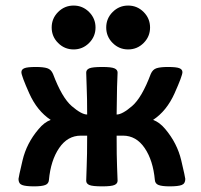

<svg xmlns="http://www.w3.org/2000/svg" viewBox="-20 -659 716 684"><path d="M584.5 4.9Q557.6 4.9 545.2 0.2Q532.7 -4.4 531.7 -17.6Q525.4 -87.4 495.4 -131.6Q465.3 -175.8 418 -175.8H395.5Q395.5 -99.6 397 -66.4Q398.9 -27.8 398.9 -15.1Q398.9 -4.9 387.7 0Q376.5 4.9 344.7 4.9Q309.1 4.9 298.1 0Q287.1 -4.9 287.1 -15.1Q287.1 -27.8 288.8 -66.2Q290.5 -104.5 290.5 -175.8H268.1Q220.7 -175.8 190.7 -131.6Q160.6 -87.4 154.3 -17.6Q153.3 -4.4 140.9 0.2Q128.4 4.9 101.6 4.9Q71.3 4.9 58.6 0Q45.9 -4.9 45.9 -21.5Q45.9 -26.4 60.3 -87.6Q74.7 -148.9 117.2 -198.7Q137.7 -223.6 160.6 -231.9Q112.3 -263.7 84.2 -326.4Q56.2 -389.2 56.2 -401.9Q56.2 -411.6 66.9 -416Q77.6 -420.4 107.9 -420.4Q134.3 -420.4 148.2 -416Q162.1 -411.6 168.9 -395.5Q200.7 -311 235.6 -281Q270.5 -251 290.5 -251Q290.5 -311 288.8 -349.1Q287.1 -387.2 287.1 -400.4Q287.1 -410.6 298.1 -415.5Q309.1 -420.4 344.7 -420.4Q376.5 -420.4 387.7 -415.5Q398.9 -410.6 398.9 -400.4Q398.9 -387.2 397 -349.1Q396 -318.4 395.5 -251Q415.5 -251 450.4 -281Q485.4 -311 517.1 -395.5Q523.9 -411.6 537.8 -416Q551.8 -420.4 578.1 -420.4Q608.4 -420.4 619.1 -416Q629.9 -411.6 629.9 -401.9Q629.9 -389.2 601.8 -326.4Q573.7 -263.7 525.4 -231.9Q548.3 -223.6 568.4 -199.7Q611.3 -148.9 625.7 -87.6Q640.1 -26.4 640.1 -21.5Q640.1 -4.9 627.4 0Q614.7 4.9 584.5 4.9ZM436.5 -482.9Q404.3 -482.9 381.3 -505.9Q358.4 -528.8 358.4 -561Q358.4 -593.3 381.3 -616.2Q404.3 -639.2 436.5 -639.2Q468.8 -639.2 491.7 -616.2Q514.6 -593.3 514.6 -561Q514.6 -528.8 491.7 -505.9Q468.8 -482.9 436.5 -482.9ZM242.2 -482.9Q210 -482.9 187 -505.9Q164.1 -528.8 164.1 -561Q164.1 -593.3 187 -616.2Q210 -639.2 242.2 -639.2Q274.4 -639.2 297.4 -616.2Q320.3 -593.3 320.3 -561Q320.3 -528.8 297.4 -505.9Q274.4 -482.9 242.2 -482.9Z"/></svg>

Font: Bainsley
Style: Bold
Weight: 700
Designer: Paul James MIller
Foundry: High-Logic / Made with FontCreator
Version: Version 1.411;March 28, 2021;FontCreator 13.0.0.2683 64-bit